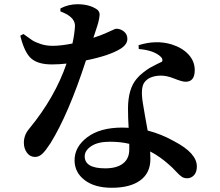

<svg xmlns="http://www.w3.org/2000/svg" viewBox="-20 -830 1040 909"><path d="M266 -776V-790Q304 -810 347 -810Q405 -810 441 -784Q448 -778 450.5 -769.5Q453 -761 449.5 -742.5Q446 -724 440.5 -707Q435 -690 422 -651Q453 -661 478.5 -672Q504 -683 515 -688.5Q526 -694 531 -694Q550 -694 566.5 -681Q583 -668 583 -646Q583 -620 552 -600Q500 -567 387 -544Q304 -289 219 -152Q197 -118 181 -102.5Q165 -87 146 -87Q122 -87 107.5 -107Q93 -127 93 -154Q93 -190 117 -219Q240 -368 295 -529Q262 -525 225 -525Q161 -525 128.5 -552.5Q96 -580 76 -661L91 -669Q118 -649 132.5 -639.5Q147 -630 173 -621.5Q199 -613 229 -613Q268 -613 323 -624Q333 -670 335 -707Q335 -734 310 -753Q295 -765 266 -776ZM592 -122V-149Q552 -159 500 -159Q443 -159 412 -138Q381 -117 381 -90Q381 -33 478 -33Q533 -33 562.5 -56Q592 -79 592 -122ZM637 -598 636 -616Q718 -642 792 -620Q843 -604 872.5 -572Q902 -540 902 -498Q902 -443 859 -443Q842 -443 805 -458Q768 -473 738 -472Q685 -470 663 -439Q645 -413 656 -344Q658 -328 666.5 -281.5Q675 -235 679 -212Q745 -195 805 -161Q912 -105 912 -42Q912 -15 898.5 -0.5Q885 14 866 14Q852 14 841.5 7.5Q831 1 813 -18.5Q795 -38 783 -48Q739 -88 691 -113Q692 -101 692 -77Q692 -11 644 24Q596 59 509 59Q428 59 380.5 22.5Q333 -14 333 -71Q333 -135 393.5 -180.5Q454 -226 559 -226Q579 -226 589 -225Q586 -273 586 -315Q586 -409 627 -457Q640 -473 659 -487.5Q678 -502 688 -508Q698 -514 722 -526Q746 -538 747 -538Q754 -551 738 -564Q706 -592 637 -598Z"/></svg>

Font: Swei Spring CJKtc
Style: Bold
Weight: 700
Version: Version 1.021